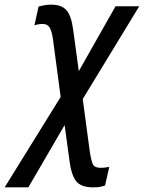

<svg xmlns="http://www.w3.org/2000/svg" viewBox="-91 -566 619 826"><path d="M-71 240 170 -149 137 -396Q132 -432 122.5 -447.5Q113 -463 93 -463Q75 -463 57 -457L75 -538Q87 -541 100 -543.5Q113 -546 129 -546Q174 -546 195 -522Q216 -498 224 -437L248 -260L406 -539H508L265 -140L295 84Q301 125 308.5 140.5Q316 156 342 156Q359 156 379 152L361 232Q349 236 338.5 238Q328 240 310 240Q258 240 237 214Q216 188 208 126L187 -28L31 240Z"/></svg>

Font: Noto Sans Condensed Medium
Style: Italic
Weight: 500
Width: 3
Italic angle: -12°
Designer: Monotype Design Team
Foundry: Monotype Imaging Inc.
Version: Version 2.013; ttfautohint (v1.8.4.7-5d5b)